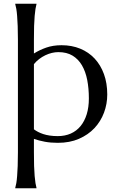

<svg xmlns="http://www.w3.org/2000/svg" viewBox="-20 -750 624 1020"><path d="M75.2 -539.1Q75.2 -580.6 74 -611.6Q72.8 -642.6 71 -665Q69.3 -687.5 66.7 -702.6Q64 -717.8 61 -728V-730H173.8V-728Q170.9 -717.8 168.5 -702.6Q166 -687.5 164.1 -665Q162.1 -642.6 161.1 -611.6Q160.2 -580.6 160.2 -539.1V-465.8Q189.5 -484.4 225.6 -497.1Q261.7 -509.8 307.1 -509.8Q361.3 -509.8 406 -491.5Q450.7 -473.1 482.7 -439Q514.6 -404.8 532.2 -356.4Q549.8 -308.1 549.8 -248Q549.8 -197.8 532.5 -151.4Q515.1 -105 481.7 -69.3Q448.2 -33.7 399.4 -12.5Q350.6 8.8 287.1 8.8Q249 8.8 217.8 2.9Q186.5 -2.9 160.2 -12.2V59.1Q160.2 100.6 161.1 131.6Q162.1 162.6 164.1 185.1Q166 207.5 168.5 222.7Q170.9 237.8 173.8 248V250H61V248Q64 237.8 66.7 222.7Q69.3 207.5 71 185.1Q72.8 162.6 74 131.6Q75.2 100.6 75.2 59.1ZM290 -473.1Q273.4 -473.1 255.9 -469Q238.3 -464.8 220.9 -456.5Q203.6 -448.2 188 -436.3Q172.4 -424.3 160.2 -409.2V-63Q169.9 -55.7 182.1 -49.3Q194.3 -43 209.7 -37.8Q225.1 -32.7 244.4 -29.8Q263.7 -26.9 287.1 -26.9Q325.2 -26.9 356 -40.5Q386.7 -54.2 408 -80.1Q429.2 -106 440.7 -143.1Q452.1 -180.2 452.1 -227.1Q452.1 -279.8 443.4 -325Q434.6 -370.1 415.3 -403.1Q396 -436 365.2 -454.6Q334.5 -473.1 290 -473.1Z"/></svg>

Font: Marcellus
Style: Regular
Weight: 400
Designer: Astigmatic (AOETI)
Foundry: Astigmatic (AOETI)
Version: Version 1.000